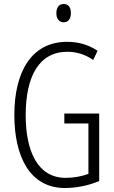

<svg xmlns="http://www.w3.org/2000/svg" viewBox="-20 -1027 573 964"><path d="M300 -1007C275 -1007 263 -988 263 -961C263 -934 276 -915 300 -915C323 -915 336 -933 336 -961C336 -988 325 -1007 300 -1007ZM303 -457V-407H424V-154C392 -142 351 -134 310 -134C169 -134 109 -268 109 -449C109 -645 177 -767 318 -767C361 -767 404 -756 448 -726L470 -772C422 -804 371 -817 317 -817C138 -817 52 -666 52 -450C52 -239 131 -83 306 -83C362 -83 424 -95 478 -118V-457Z"/></svg>

Font: Noto Sans Kannada UI ExtraCondensed Light
Style: Regular
Weight: 300
Width: 2
Designer: Jelle Bosma - Monotype Design Team
Foundry: Monotype Imaging Inc.
Version: Version 2.005